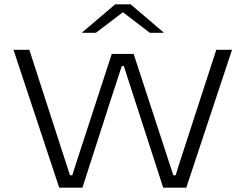

<svg xmlns="http://www.w3.org/2000/svg" viewBox="-20 -870 1138 890"><path d="M254.5 0 42.5 -639H116L293 -92.5L304.5 -57.5H315L326 -92.5L498 -620H599.5L772 -92.5L783.5 -57.5H794.5L805 -93L982.5 -639H1055.5L843.5 0H736.5L606 -403L554 -564H544.5L492 -403L362 0ZM514 -850H585.5L738 -720V-718H674.5L551.5 -812H548L424.5 -718H361V-720Z"/></svg>

Font: Anek Latin Expanded Light
Style: Regular
Weight: 300
Width: 7
Designer: Yesha Goshar
Foundry: Ek Type
Version: Version 1.003